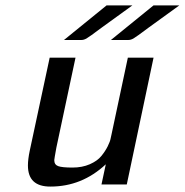

<svg xmlns="http://www.w3.org/2000/svg" viewBox="-20 -687 688 715"><path d="M84 -70.8Q84 -93.8 90.8 -126L165 -472.2H261.2L189.9 -137.2Q182.1 -94.2 182.1 -90.8Q182.1 -73.7 196.5 -68.4Q210.9 -63 250 -63Q286.1 -63 314.5 -75.4Q342.8 -87.9 357.4 -106Q372.1 -124 381.1 -142.1Q390.1 -160.2 392.1 -171.9L395 -185.1L456.1 -472.2H551.8L452.1 0H357.9L374 -75.2Q285.2 7.8 168 7.8Q84 8.3 84 -70.8ZM218.3 -538.1 377 -667H473.1Q419.9 -628.9 358.4 -584Q311.5 -548.8 301.8 -543.5Q292 -538.1 283.2 -538.1Q282.2 -538.1 281.2 -538.1ZM393.1 -538.1 551.8 -667H647.9Q594.7 -628.9 533.2 -584Q486.3 -548.8 476.6 -543.5Q466.8 -538.1 458 -538.1Q457 -538.1 456.1 -538.1Z"/></svg>

Font: CMU Bright
Style: SemiBoldOblique
Weight: 600
Italic angle: -12°
Version: Version 0.7.0